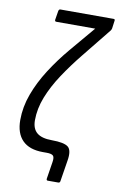

<svg xmlns="http://www.w3.org/2000/svg" viewBox="-91 -734 570 914"><g transform="rotate(10 194.0 -276.5)"><path d="M207 130Q200 130 201 121L214 39Q218 15 210 7.5Q202 0 179 0H161Q95 0 61.5 -34Q28 -68 28 -132Q28 -195 51 -257.5Q74 -320 113 -381Q152 -442 200 -499L304 -622H116Q108 -622 109 -631L116 -674Q118 -683 125 -683H382Q390 -683 388 -674L383 -637Q382 -633 381 -631Q380 -629 378 -626L266 -487Q219 -429 180.5 -371Q142 -313 119.5 -256Q97 -199 97 -143Q97 -102 120.5 -82.5Q144 -63 193 -63Q252 -63 272 -47Q292 -31 283 21L267 121Q266 130 258 130Z"/></g></svg>

Font: Sofia Sans Condensed
Style: Italic
Weight: 400
Italic angle: -9°
Designer: Botio Nikoltchev, Ani Petrova
Foundry: lettersoup
Version: Version 4.101